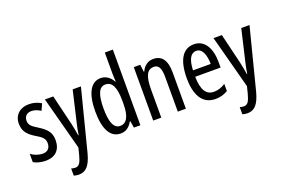

<svg xmlns="http://www.w3.org/2000/svg" viewBox="-124 -1217 2651 1813"><g transform="rotate(-20 1201.5 -311.0)"><path d="M307 -195C307 -277 262 -316 196 -358C133 -396 111 -416 111 -459C111 -501 139 -529 184 -529C217 -529 248 -517 276 -498L306 -563C269 -586 229 -598 183 -598C94 -598 33 -542 33 -457C33 -374 78 -334 145 -293C205 -259 227 -234 227 -192C227 -143 199 -114 152 -114C108 -114 62 -131 33 -155V-71C63 -54 105 -41 155 -41C251 -41 307 -96 307 -195Z M343 -588 485 -54 468 14C448 90 431 116 392 116C380 116 366 113 353 109V181C371 186 387 189 403 189C476 189 517 140 547 30L705 -588H622L551 -284C540 -239 532 -199 527 -162H523C517 -204 508 -246 500 -284L427 -588Z M908 -41C960 -41 997 -68 1026 -119H1031L1042 -51H1107V-811H1026V-593C1026 -572 1027 -549 1029 -519H1025C998 -570 954 -598 905 -598C806 -598 751 -498 751 -319C751 -138 805 -41 908 -41ZM927 -110C863 -110 834 -181 834 -319C834 -453 862 -526 925 -526C995 -526 1026 -463 1026 -325V-295C1026 -171 992 -110 927 -110Z M1433 -598C1382 -598 1338 -568 1315 -515H1310L1301 -588H1236V-51H1317V-330C1317 -468 1345 -526 1415 -526C1463 -526 1483 -483 1483 -399V-51H1564V-415C1564 -539 1519 -598 1433 -598Z M1842 -597C1729 -597 1670 -498 1670 -316C1670 -160 1723 -41 1860 -41C1906 -41 1947 -52 1985 -75V-147C1945 -121 1908 -110 1869 -110C1790 -110 1752 -174 1750 -304H2005V-360C2005 -493 1952 -597 1842 -597ZM1842 -531C1902 -531 1929 -456 1929 -368H1751C1756 -479 1787 -531 1842 -531Z M2037 -588 2179 -54 2162 14C2142 90 2125 116 2086 116C2074 116 2060 113 2047 109V181C2065 186 2081 189 2097 189C2170 189 2211 140 2241 30L2399 -588H2316L2245 -284C2234 -239 2226 -199 2221 -162H2217C2211 -204 2202 -246 2194 -284L2121 -588Z"/></g></svg>

Font: Noto Sans Tamil UI ExtraCondensed
Style: Regular
Weight: 400
Width: 2
Designer: Jelle Bosma - Monotype Design Team
Foundry: Monotype Imaging Inc.
Version: Version 2.004